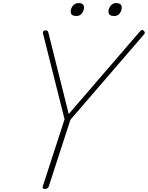

<svg xmlns="http://www.w3.org/2000/svg" viewBox="-20 -1212 960 1246"><path d="M271 14Q253 14 257 -1L399 -438L260 -991Q256 -1005 261.5 -1010Q267 -1015 274 -1015Q285 -1015 288.5 -1011.5Q292 -1008 294 -1000L426 -472L882 -1001Q893 -1015 899.5 -1017Q906 -1019 914 -1011Q919 -1006 920 -1001Q921 -996 914 -988L437 -435L296 -1Q291 14 271 14ZM475 -1108Q459 -1108 449 -1114.5Q439 -1121 439 -1136Q439 -1158 453 -1175Q467 -1192 489 -1192Q506 -1192 515.5 -1185.5Q525 -1179 525 -1164Q525 -1142 511.5 -1125Q498 -1108 475 -1108ZM721 -1108Q704 -1108 694 -1114.5Q684 -1121 684 -1136Q684 -1158 698 -1175Q712 -1192 734 -1192Q750 -1192 760 -1185.5Q770 -1179 770 -1164Q770 -1142 757 -1125Q744 -1108 721 -1108Z"/></svg>

Font: Playwrite BE VLG Thin
Style: Regular
Weight: 250
Designer: Veronika Burian, José Scaglione
Foundry: TypeTogether
Version: Version 1.002